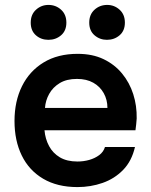

<svg xmlns="http://www.w3.org/2000/svg" viewBox="-20 -754 614 781"><path d="M295 7Q213 7 155.5 -27Q98 -61 68.5 -121.5Q39 -182 39 -262Q39 -342 69.5 -403.5Q100 -465 157.5 -500Q215 -535 296 -535Q356 -535 401 -513.5Q446 -492 476.5 -455Q507 -418 522 -371Q537 -324 536 -272Q535 -260 534 -248.5Q533 -237 531 -224H161Q164 -189 179.5 -160Q195 -131 223.5 -114Q252 -97 295 -97Q320 -97 343 -103.5Q366 -110 383.5 -123Q401 -136 407 -156H529Q516 -99 481 -63Q446 -27 397.5 -10Q349 7 295 7ZM163 -315H417Q417 -348 402 -375Q387 -402 359.5 -417.5Q332 -433 293 -433Q251 -433 223 -416Q195 -399 180 -372Q165 -345 163 -315ZM415 -592Q386 -592 364.5 -610.5Q343 -629 343 -662Q343 -695 364.5 -714.5Q386 -734 416 -734Q445 -734 466.5 -714.5Q488 -695 488 -662Q488 -629 466.5 -610.5Q445 -592 415 -592ZM177 -592Q147 -592 126 -610.5Q105 -629 105 -662Q105 -695 126.5 -714.5Q148 -734 177 -734Q207 -734 228.5 -714.5Q250 -695 250 -662Q250 -629 228.5 -610.5Q207 -592 177 -592Z"/></svg>

Font: Onest SemiBold
Style: Regular
Weight: 600
Designer: Dmitri Voloshin, Andrey Kudryavtsev
Foundry: Dmitri Voloshin, Andrey Kudryavtsev
Version: Version 1.000;gftools[0.9.33]